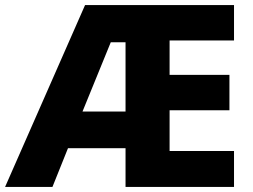

<svg xmlns="http://www.w3.org/2000/svg" viewBox="-23 -734 992 754"><path d="M896 0H470V-152H244L183 0H-3L311 -714H896V-575H643V-440H878V-301H643V-141H896ZM301 -296H470V-568H412Z"/></svg>

Font: Noto Sans Thaana ExtraBold
Style: Regular
Weight: 800
Designer: David Williams
Foundry: Google Inc.
Version: Version 3.001; ttfautohint (v1.8.4.7-5d5b)